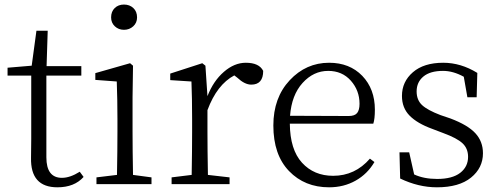

<svg xmlns="http://www.w3.org/2000/svg" viewBox="-20 -797 2160 831"><path d="M325.2 -53.7 341.8 -31.2Q301.8 13.7 228.5 13.7Q111.3 13.7 114.3 -114.3Q114.3 -124 114.7 -149.9Q115.2 -175.8 115.2 -196.3V-469.7H12.7V-503.9L117.2 -512.7L137.7 -664.1H186.5L181.6 -510.7H332V-469.7H180.7V-116.2Q180.7 -27.3 248 -27.3Q283.2 -27.3 325.2 -53.7Z M460.9 -721.7Q460.9 -747.1 476.6 -762.2Q492.2 -777.3 516.6 -777.3Q541 -777.3 557.1 -762.2Q573.2 -747.1 573.2 -721.7Q573.2 -698.2 556.6 -683.1Q540 -668 516.6 -668Q493.2 -668 477.1 -683.1Q460.9 -698.2 460.9 -721.7ZM555.7 -40 635.7 -29.3V0H397.5V-29.3L486.3 -40Q488.3 -149.4 488.3 -226.6V-282.2Q488.3 -365.2 485.4 -444.3L392.6 -451.2V-480.5L543 -523.4L555.7 -512.7L553.7 -376V-226.6Q553.7 -149.4 555.7 -40Z M869.1 -512.7 877.9 -380.9Q903.3 -446.3 948.7 -485.8Q994.1 -525.4 1043.9 -525.4Q1101.6 -525.4 1119.1 -490.2Q1119.1 -430.7 1067.4 -430.7Q1039.1 -430.7 1006.8 -460.9L994.1 -470.7Q918.9 -430.7 877.9 -320.3V-226.6Q877.9 -151.4 879.9 -40L973.6 -29.3V0H722.7V-29.3L809.6 -40Q811.5 -149.4 811.5 -226.6V-281.2Q811.5 -373 808.6 -444.3L716.8 -450.2V-478.5L855.5 -523.4Z M1235.4 -295.9 1489.3 -294.9Q1515.6 -294.9 1525.9 -308.1Q1536.1 -321.3 1536.1 -347.7Q1536.1 -405.3 1498.5 -447.8Q1460.9 -490.2 1400.4 -490.2Q1336.9 -490.2 1289.6 -438Q1242.2 -385.7 1235.4 -295.9ZM1595.7 -261.7H1234.4Q1235.4 -149.4 1287.1 -92.8Q1338.9 -36.1 1421.9 -36.1Q1516.6 -36.1 1581.1 -110.4L1600.6 -95.7Q1570.3 -43.9 1519 -15.1Q1467.8 13.7 1404.3 13.7Q1298.8 13.7 1231 -56.6Q1163.1 -127 1163.1 -253.9Q1163.1 -374 1233.9 -449.7Q1304.7 -525.4 1404.3 -525.4Q1493.2 -525.4 1547.9 -468.8Q1602.5 -412.1 1602.5 -322.3Q1602.5 -282.2 1595.7 -261.7Z M1886.7 -298.8 1929.7 -284.2Q2004.9 -255.9 2037.6 -220.2Q2070.3 -184.6 2070.3 -133.8Q2070.3 -70.3 2018.6 -28.3Q1966.8 13.7 1871.1 13.7Q1791 13.7 1711.9 -24.4L1709 -137.7H1751L1772.5 -42Q1814.5 -22.5 1872.1 -22.5Q1937.5 -22.5 1971.7 -48.8Q2005.9 -75.2 2005.9 -118.2Q2005.9 -154.3 1981.9 -176.8Q1958 -199.2 1899.4 -220.7L1850.6 -239.3Q1786.1 -262.7 1752.9 -296.4Q1719.7 -330.1 1719.7 -381.8Q1719.7 -443.4 1767.1 -484.4Q1814.5 -525.4 1898.4 -525.4Q1974.6 -525.4 2045.9 -481.4L2043 -376H2002.9L1987.3 -464.8Q1941.4 -490.2 1897.5 -490.2Q1841.8 -490.2 1812.5 -465.8Q1783.2 -441.4 1783.2 -401.4Q1783.2 -364.3 1806.6 -342.3Q1830.1 -320.3 1886.7 -298.8Z"/></svg>

Font: GenYoMin TW TTF Light
Style: Regular
Weight: 300
Version: Version 1.300